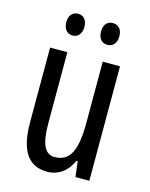

<svg xmlns="http://www.w3.org/2000/svg" viewBox="-111 -840 678 870"><g transform="rotate(15 228.0 -405.0)"><path d="M104 -719C104 -684 123 -667 147 -667C171 -667 189 -684 189 -719C189 -752 171 -769 147 -769C123 -769 104 -753 104 -719ZM267 -719C267 -684 285 -667 310 -667C334 -667 353 -684 353 -719C353 -752 334 -769 310 -769C286 -769 267 -753 267 -719ZM391 -588H310V-302C310 -174 284 -114 210 -114C165 -114 144 -158 144 -253V-588H63V-238C63 -118 98 -41 195 -41C246 -41 288 -70 311 -123H317L326 -51H391Z"/></g></svg>

Font: Noto Sans Tamil UI ExtraCondensed
Style: Regular
Weight: 400
Width: 2
Designer: Jelle Bosma - Monotype Design Team
Foundry: Monotype Imaging Inc.
Version: Version 2.004